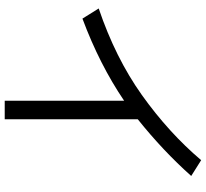

<svg xmlns="http://www.w3.org/2000/svg" viewBox="-50 -800 889 830"><g transform="rotate(90 395.0 -385.5)"><path d="M416 39.1V-477.1Q258.8 -370.6 61 -296.9L17.1 -367.2Q230.5 -439.5 391.1 -553.7Q555.2 -670.9 672.9 -810.1L741.2 -767.1Q632.3 -645 496.1 -536.1V39.1Z"/></g></svg>

Font: FORM UDPGothic
Style: Regular
Weight: 400
Foundry: Pronama LLC
Version: Version 1.05101